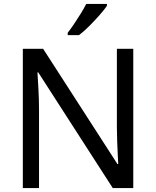

<svg xmlns="http://www.w3.org/2000/svg" viewBox="-20 -964 800 984"><path d="M663 0H558L176 -593H172Q174 -558 177 -506Q180 -454 180 -399V0H97V-714H201L582 -123H586Q585 -139 583.5 -171Q582 -203 580.5 -241Q579 -279 579 -311V-714H663ZM528 -934Q516 -916 491 -887.5Q466 -859 437.5 -830.5Q409 -802 385 -784H327V-796Q342 -815 359.5 -841Q377 -867 394 -894.5Q411 -922 422 -944H528Z"/></svg>

Font: Noto Sans Yi
Style: Regular
Weight: 400
Designer: Monotype Design Team
Foundry: Monotype Imaging Inc.
Version: Version 2.002; ttfautohint (v1.8.4.7-5d5b)